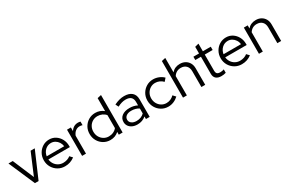

<svg xmlns="http://www.w3.org/2000/svg" viewBox="125 -1944 4743 3181"><g transform="rotate(-30 2497.0 -353.5)"><path d="M222 0 5 -501H87L258 -96L429 -501H508L292 0Z M796 9Q724 9 665.5 -25.5Q607 -60 572.5 -119Q538 -178 538 -251Q538 -323 571 -381.5Q604 -440 660 -474.5Q716 -509 785 -509Q852 -509 905.5 -474.5Q959 -440 990.5 -381.5Q1022 -323 1022 -251V-228H611Q617 -179 642.5 -140Q668 -101 709 -78.5Q750 -56 799 -56Q838 -56 875 -68Q912 -80 937 -102L983 -53Q941 -22 895.5 -6.5Q850 9 796 9ZM613 -287H948Q942 -332 918.5 -367.5Q895 -403 860 -423.5Q825 -444 783 -444Q718 -444 671 -400Q624 -356 613 -287Z M1125 0V-501H1199V-430Q1222 -469 1257.5 -490.5Q1293 -512 1339 -512Q1365 -512 1386 -505V-437Q1359 -446 1334 -446Q1288 -446 1253.5 -419.5Q1219 -393 1199 -343V0Z M1665 8Q1595 8 1537.5 -26.5Q1480 -61 1446.5 -119.5Q1413 -178 1413 -251Q1413 -324 1446.5 -382Q1480 -440 1537.5 -474.5Q1595 -509 1666 -509Q1757 -509 1826 -452V-700L1900 -717V0H1827V-53Q1761 8 1665 8ZM1672 -57Q1719 -57 1759.5 -75.5Q1800 -94 1826 -127V-375Q1800 -407 1759.5 -425.5Q1719 -444 1672 -444Q1620 -444 1577.5 -419Q1535 -394 1510.5 -350.5Q1486 -307 1486 -252Q1486 -197 1510.5 -153Q1535 -109 1577.5 -83Q1620 -57 1672 -57Z M2184 9Q2129 9 2087.5 -10Q2046 -29 2022.5 -63Q1999 -97 1999 -142Q1999 -213 2053 -254Q2107 -295 2199 -295Q2280 -295 2346 -261V-327Q2346 -448 2213 -448Q2176 -448 2138.5 -437.5Q2101 -427 2056 -404L2028 -461Q2082 -487 2128 -499Q2174 -511 2220 -511Q2315 -511 2366.5 -466Q2418 -421 2418 -337V0H2346V-49Q2312 -20 2271.5 -5.5Q2231 9 2184 9ZM2070 -144Q2070 -102 2105.5 -75.5Q2141 -49 2197 -49Q2288 -49 2346 -107V-201Q2287 -241 2201 -241Q2141 -241 2105.5 -214.5Q2070 -188 2070 -144Z M2774 9Q2703 9 2645 -25.5Q2587 -60 2553 -119Q2519 -178 2519 -251Q2519 -324 2553 -382.5Q2587 -441 2645 -476Q2703 -511 2774 -511Q2829 -511 2880 -490.5Q2931 -470 2970 -432L2923 -378Q2893 -410 2854.5 -426.5Q2816 -443 2775 -443Q2724 -443 2682.5 -417.5Q2641 -392 2616.5 -348.5Q2592 -305 2592 -251Q2592 -197 2616.5 -153Q2641 -109 2683 -83.5Q2725 -58 2776 -58Q2858 -58 2922 -121L2968 -71Q2928 -33 2878 -12Q2828 9 2774 9Z M3055 0V-700L3129 -717V-442Q3188 -511 3287 -511Q3344 -511 3387.5 -486.5Q3431 -462 3455.5 -418.5Q3480 -375 3480 -317V0H3407V-302Q3407 -369 3369.5 -407.5Q3332 -446 3267 -446Q3222 -446 3187 -426Q3152 -406 3129 -369V0Z M3786 10Q3721 10 3686 -21Q3651 -52 3651 -111V-438H3543V-501H3651V-628L3724 -647V-501H3875V-438H3724V-130Q3724 -90 3742 -72.5Q3760 -55 3801 -55Q3822 -55 3838.5 -58Q3855 -61 3874 -68V-3Q3855 4 3831.5 7Q3808 10 3786 10Z M4179 9Q4107 9 4048.5 -25.5Q3990 -60 3955.5 -119Q3921 -178 3921 -251Q3921 -323 3954 -381.5Q3987 -440 4043 -474.5Q4099 -509 4168 -509Q4235 -509 4288.5 -474.5Q4342 -440 4373.5 -381.5Q4405 -323 4405 -251V-228H3994Q4000 -179 4025.5 -140Q4051 -101 4092 -78.5Q4133 -56 4182 -56Q4221 -56 4258 -68Q4295 -80 4320 -102L4366 -53Q4324 -22 4278.5 -6.5Q4233 9 4179 9ZM3996 -287H4331Q4325 -332 4301.5 -367.5Q4278 -403 4243 -423.5Q4208 -444 4166 -444Q4101 -444 4054 -400Q4007 -356 3996 -287Z M4508 0V-501H4582V-442Q4641 -511 4740 -511Q4797 -511 4840.5 -486.5Q4884 -462 4908.5 -418.5Q4933 -375 4933 -317V0H4860V-302Q4860 -369 4822.5 -407.5Q4785 -446 4720 -446Q4675 -446 4640 -426Q4605 -406 4582 -369V0Z"/></g></svg>

Font: Red Hat Display VF
Style: Regular
Weight: 300
Designer: Pentagram, MCKL
Foundry: Pentagram, MCKL
Version: Version 1.023